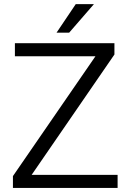

<svg xmlns="http://www.w3.org/2000/svg" viewBox="-20 -923 639 943"><path d="M557.6 -64V0H43.5V-58.1L448.7 -646.5H53.2V-710.9H542V-655.3L135.3 -64ZM257.8 -762.7 352.1 -902.8H441.4L319.8 -762.7Z"/></svg>

Font: Vazirmatn FD Light
Style: Regular
Weight: 300
Designer: Saber Rastikerdar
Foundry: Saber Rastikerdar
Version: Version 33.003